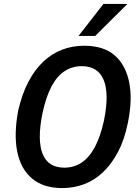

<svg xmlns="http://www.w3.org/2000/svg" viewBox="-20 -948 711 978"><path d="M297 10Q201 10 143 -39Q85 -88 67.5 -177Q50 -266 73 -386Q92 -469 124.5 -531Q157 -593 200.5 -634Q244 -675 296.5 -695Q349 -715 409 -715Q507 -715 563.5 -666.5Q620 -618 638 -529Q656 -440 631 -321Q614 -236 581 -174Q548 -112 505 -71Q462 -30 409 -10Q356 10 297 10ZM308 -94Q357 -94 396 -120Q435 -146 463.5 -199.5Q492 -253 510 -336Q537 -471 508 -541Q479 -611 396 -611Q348 -611 309 -585.5Q270 -560 242 -507Q214 -454 196 -370Q169 -234 197 -164Q225 -94 308 -94ZM380 -765 507 -928H629L465 -765Z"/></svg>

Font: Nunito Sans 10pt Condensed
Style: Bold Italic
Weight: 700
Width: 3
Italic angle: -9°
Designer: Vernon Adams
Foundry: Vernon Adams
Version: Version 3.101;gftools[0.9.27]